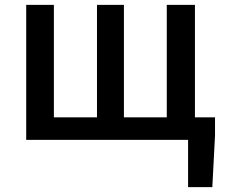

<svg xmlns="http://www.w3.org/2000/svg" viewBox="-20 -571 917 784"><path d="M87 0H748V193H847L858 -18V-92H776V-551H661V-92H486V-551H376V-92H200V-551H87Z"/></svg>

Font: Noto Sans CJK SC Medium
Style: Regular
Weight: 500
Designer: Ryoko NISHIZUKA 西塚涼子 (kana, bopomofo & ideographs); Paul D. Hunt (Latin, Greek & Cyrillic); Sandoll Communications 산돌커뮤니
Foundry: Adobe
Version: Version 2.004;hotconv 1.0.118;makeotfexe 2.5.65603